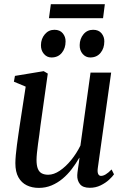

<svg xmlns="http://www.w3.org/2000/svg" viewBox="-20 -882 596 912"><path d="M164.5 10.5Q132 10.5 107 -1.8Q82 -14 67.5 -39.8Q53 -65.5 53 -107Q53 -122 55 -145Q57 -168 60.5 -194Q64 -220 67.5 -244Q71 -268 73.5 -285L102 -470.5L46 -494L51 -521.5L187.5 -544L207 -532.5L172 -284Q170 -264.5 166.8 -242.2Q163.5 -220 160.5 -197.5Q157.5 -175 155.5 -155.5Q153.5 -136 153.5 -122.5Q153.5 -96 159.8 -80.5Q166 -65 178.5 -58.5Q191 -52 209 -52Q235.5 -52 263.8 -71Q292 -90 317.8 -121.5Q343.5 -153 362 -190.5L410 -537H508L444.5 -83.5Q442 -65.5 446.2 -56Q450.5 -46.5 460 -46.5Q470 -46.5 482.2 -53.8Q494.5 -61 510 -77L521.5 -54Q514.5 -43.5 498 -28.2Q481.5 -13 458 -1.5Q434.5 10 406.5 10Q373.5 10 359.8 -7.5Q346 -25 347 -50Q347 -53 348 -62.5Q349 -72 351 -84.5Q353 -97 354.8 -109.8Q356.5 -122.5 357.5 -132L356.5 -132.5Q340.5 -104.5 320.8 -78.8Q301 -53 277 -33Q253 -13 224.8 -1.2Q196.5 10.5 164.5 10.5ZM224.5 -609Q203 -609 188.5 -626Q174 -643 174.5 -668Q175 -698 193 -719.2Q211 -740.5 238.5 -740.5Q264.5 -740.5 278.2 -723.8Q292 -707 291.5 -685Q291.5 -652.5 273.5 -630.8Q255.5 -609 224.5 -609ZM408.5 -609Q387 -609 372.5 -626Q358 -643 358.5 -668Q359 -698 376.5 -719.2Q394 -740.5 422.5 -740.5Q448.5 -740.5 462.2 -723.8Q476 -707 475.5 -685Q475.5 -652.5 457.5 -630.8Q439.5 -609 408.5 -609ZM221.5 -862H478L469.5 -795.5H212.5Z"/></svg>

Font: Merriweather 72pt
Style: Italic
Weight: 400
Italic angle: -7.8°
Version: Version 2.101